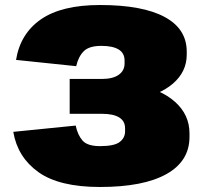

<svg xmlns="http://www.w3.org/2000/svg" viewBox="-20 -733 813 766"><path d="M379 13Q216 13 133 -46.5Q50 -106 33 -207L282 -232Q290 -194 309.5 -172Q329 -150 379 -150Q436 -150 457.5 -166.5Q479 -183 479 -209V-221Q479 -250 455.5 -264.5Q432 -279 386 -279H258V-418H386Q430 -418 453.5 -434.5Q477 -451 477 -480V-491Q477 -521 453.5 -535.5Q430 -550 384 -550Q336 -550 314.5 -529Q293 -508 284 -469L44 -494Q61 -599 143.5 -656Q226 -713 379 -713Q548 -713 636.5 -665.5Q725 -618 725 -527V-515Q725 -447 670 -399.5Q615 -352 514 -335L517 -397Q621 -378 678.5 -326.5Q736 -275 736 -201V-187Q736 -90 644 -38.5Q552 13 379 13Z"/></svg>

Font: Pathway Extreme 28pt Black
Style: Regular
Weight: 900
Designer: Eduardo Rodriguez Tunni
Foundry: Eduardo Rodriguez Tunni
Version: Version 1.001;gftools[0.9.26]